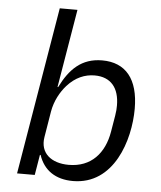

<svg xmlns="http://www.w3.org/2000/svg" viewBox="-53 -786 707 845"><g transform="rotate(5 300.0 -364.0)"><path d="M52.9 0H131L146 -89.8H149.1C171.2 -23.1 224.1 12.1 300.1 12.1C481.9 12.1 544 -190 544 -328.1C544 -459.9 486.9 -528.1 383.2 -528.1C291.9 -528.1 240.1 -475.1 199.9 -394.2H197.1L255 -740.1H176.8ZM159.1 -170.1 177.9 -284.1C186.1 -332 209.2 -372.9 235.1 -402C271 -442.1 312.9 -459.2 355.8 -459.2C427.9 -459.2 464.8 -413 464.8 -335.9C464.8 -323.2 464.1 -308.9 460.9 -290.8L448.9 -219.1C432.9 -122.9 375 -57.2 275.9 -57.2C198.9 -57.2 147 -98 159.1 -170.1Z"/></g></svg>

Font: Margiela Mono Italic Italic
Style: Regular
Weight: 400
Designer: Mike Abbink, Paul van der Laan, Pieter van Rosmalen
Foundry: Bold Monday
Version: Version 2.003 2021